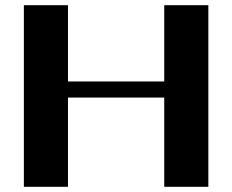

<svg xmlns="http://www.w3.org/2000/svg" viewBox="-20 -720 895 740"><path d="M72 -700H242V-406H613V-700H783V0H613V-344H242V0H72Z"/></svg>

Font: Fahkwang
Style: Bold
Weight: 700
Designer: Suppakit Chalermlarp | Katatrad Co.,Ltd.
Foundry: Cadson Demak Co.,Ltd.
Version: Version 1.000; ttfautohint (v1.6)